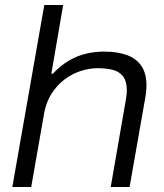

<svg xmlns="http://www.w3.org/2000/svg" viewBox="-20 -743 650 763"><path d="M29 0 156 -723H231L184 -450H190Q221 -483 254.5 -502.5Q288 -522 323.5 -530Q359 -538 393 -538Q446 -538 483.5 -524.5Q521 -511 541.5 -481.5Q562 -452 562 -403Q562 -391 560.5 -376.5Q559 -362 556 -347L495 0H420L479 -340Q481 -352 482.5 -363Q484 -374 484 -383Q484 -420 469 -439.5Q454 -459 427.5 -465.5Q401 -472 368 -472Q334 -472 299.5 -460.5Q265 -449 235.5 -426.5Q206 -404 185 -371Q164 -338 156 -296L104 0Z"/></svg>

Font: Archivo SemiExpanded Light
Style: Italic
Weight: 300
Width: 6
Italic angle: -10°
Designer: Hector Gatti
Foundry: Omnibus-Type
Version: Version 2.001